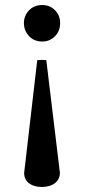

<svg xmlns="http://www.w3.org/2000/svg" viewBox="-20 -501 359 763"><path d="M76 186 128 -262Q146 -264 164 -262L218 185Q218 212 198 227Q178 242 146 242Q115 242 95.5 227.5Q76 213 76 186ZM219 -409Q219 -378 198.5 -357Q178 -336 148 -336Q115 -336 95 -358Q75 -380 75 -409Q75 -438 95 -459.5Q115 -481 148 -481Q178 -481 198.5 -460.5Q219 -440 219 -409Z"/></svg>

Font: Tiro Kannada
Style: Regular
Weight: 400
Designer: Kannada: John Hudson & Fiona Ross. Latin: John Hudson.
Foundry: Tiro Typeworks Ltd.
Version: Version 1.52